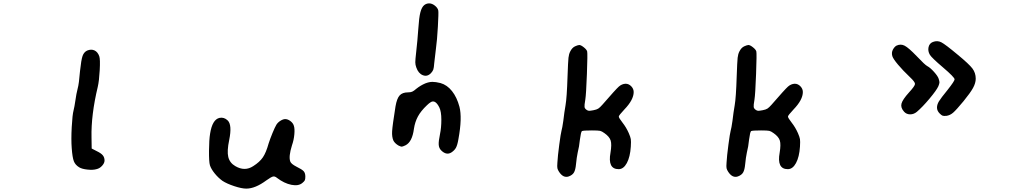

<svg xmlns="http://www.w3.org/2000/svg" viewBox="-20 -764 6040 1135"><path d="M495 -465Q519 -475 538.5 -466Q558 -457 567 -431Q573 -414 569.5 -349.5Q566 -285 558 -251Q518 -84 521 48L522 114L553 130Q578 142 588 154.5Q598 167 598 185Q598 200 583.5 216Q569 232 550 236Q530 242 497 238.5Q464 235 448 225Q425 211 416.5 189Q408 167 404 112Q400 61 404 -12.5Q408 -86 415 -112Q420 -131 426 -172Q431 -209 439 -240Q447 -268 453 -344Q460 -410 468 -433Q476 -456 495 -465Z M1277 -67Q1304 -73 1326 -52Q1353 -26 1335 63Q1321 129 1329.5 164Q1338 199 1371 218Q1427 251 1477 218Q1515 194 1534 166Q1553 138 1568 84Q1577 56 1591 22Q1605 -12 1614 -27Q1623 -41 1638.5 -50.5Q1654 -60 1666 -60Q1681 -60 1696.5 -48.5Q1712 -37 1717 -21Q1723 -4 1720 30Q1717 64 1706 95Q1685 162 1696 191Q1701 205 1732 221Q1765 237 1775 248Q1785 259 1785 280Q1785 295 1782 301.5Q1779 308 1768 317Q1745 337 1702.5 328.5Q1660 320 1618 288Q1605 277 1594 279.5Q1583 282 1555 302Q1489 351 1436 351Q1409 351 1365 336.5Q1321 322 1295 305Q1270 287 1249 261Q1228 235 1221 213Q1215 193 1215.5 127.5Q1216 62 1222 26Q1235 -57 1277 -67Z M2494 -271Q2517 -280 2536.5 -280Q2556 -280 2584 -273Q2623 -262 2652 -225.5Q2681 -189 2696 -133Q2713 -67 2690 58Q2684 94 2675 110Q2666 126 2647 138Q2618 155 2588 125Q2575 112 2573.5 92Q2572 72 2581 29Q2589 -9 2589 -56Q2589 -105 2577 -129Q2554 -175 2528 -161Q2516 -154 2504 -142Q2468 -108 2450.5 -75.5Q2433 -43 2427 -3Q2417 75 2377 95Q2360 103 2354.5 103Q2349 103 2335 96Q2315 84 2306 68Q2296 46 2298 12Q2300 -22 2318 -135Q2326 -182 2342.5 -200Q2359 -218 2392 -218Q2407 -218 2416.5 -222Q2426 -226 2442 -240Q2466 -259 2494 -271ZM2488 -734Q2501 -744 2517 -744Q2534 -744 2551 -730.5Q2568 -717 2571 -701Q2573 -687 2568.5 -606.5Q2564 -526 2557 -476Q2554 -452 2547 -391Q2545 -363 2541.5 -353Q2538 -343 2528 -332Q2506 -309 2479.5 -319.5Q2453 -330 2441 -365Q2435 -381 2435 -396Q2435 -411 2440 -454Q2448 -524 2453 -596Q2457 -660 2465 -691Q2473 -722 2488 -734Z M3379 -490Q3394 -497 3404 -498Q3414 -498 3431 -484.5Q3448 -471 3451 -460Q3454 -447 3449.5 -326.5Q3445 -206 3440 -175Q3434 -141 3435.5 -131.5Q3437 -122 3447 -115Q3455 -109 3462.5 -109Q3470 -109 3488.5 -112.5Q3507 -116 3516.5 -122Q3526 -128 3541 -145Q3620 -236 3638 -252Q3656 -268 3678 -269Q3697 -269 3711.5 -254Q3726 -239 3726 -220Q3726 -174 3671 -117Q3638 -82 3638 -75Q3638 -67 3660 -39Q3682 -11 3697 23Q3707 46 3709 58.5Q3711 71 3709 103Q3705 164 3685.5 200Q3666 236 3637 236Q3571 236 3589 138Q3597 90 3590 67Q3583 44 3553 23Q3538 12 3527.5 9.5Q3517 7 3479 7Q3428 7 3420 11Q3414 16 3408 62Q3404 103 3395 138Q3389 166 3385 207Q3382 240 3373 255.5Q3364 271 3342 279Q3310 290 3285 252Q3277 240 3275 230.5Q3273 221 3275 197Q3277 159 3286 91.5Q3295 24 3299 10Q3304 -7 3310 -50Q3316 -102 3323 -141Q3331 -186 3335 -313Q3338 -400 3340.5 -422.5Q3343 -445 3351 -460Q3362 -482 3379 -490Z M4379 -490Q4394 -497 4404 -498Q4414 -498 4431 -484.5Q4448 -471 4451 -460Q4454 -447 4449.5 -326.5Q4445 -206 4440 -175Q4434 -141 4435.5 -131.5Q4437 -122 4447 -115Q4455 -109 4462.5 -109Q4470 -109 4488.5 -112.5Q4507 -116 4516.5 -122Q4526 -128 4541 -145Q4620 -236 4638 -252Q4656 -268 4678 -269Q4697 -269 4711.5 -254Q4726 -239 4726 -220Q4726 -174 4671 -117Q4638 -82 4638 -75Q4638 -67 4660 -39Q4682 -11 4697 23Q4707 46 4709 58.5Q4711 71 4709 103Q4705 164 4685.5 200Q4666 236 4637 236Q4571 236 4589 138Q4597 90 4590 67Q4583 44 4553 23Q4538 12 4527.5 9.5Q4517 7 4479 7Q4428 7 4420 11Q4414 16 4408 62Q4404 103 4395 138Q4389 166 4385 207Q4382 240 4373 255.5Q4364 271 4342 279Q4310 290 4285 252Q4277 240 4275 230.5Q4273 221 4275 197Q4277 159 4286 91.5Q4295 24 4299 10Q4304 -7 4310 -50Q4316 -102 4323 -141Q4331 -186 4335 -313Q4338 -400 4340.5 -422.5Q4343 -445 4351 -460Q4362 -482 4379 -490Z M5279 -494Q5304 -506 5327.5 -494Q5351 -482 5399 -432Q5448 -380 5462 -373Q5479 -364 5501.5 -339Q5524 -314 5529 -298Q5534 -283 5533.5 -276Q5533 -269 5527 -254Q5516 -230 5474.5 -180.5Q5433 -131 5400 -103Q5382 -88 5360.5 -88Q5339 -88 5325 -103Q5303 -127 5309 -151Q5315 -175 5354 -218Q5389 -256 5389 -268Q5389 -280 5359 -308Q5317 -348 5288.5 -382Q5260 -416 5255 -432Q5249 -453 5258 -470Q5267 -487 5279 -494ZM5495 -516Q5521 -526 5544.5 -514Q5568 -502 5641 -441Q5709 -385 5728.5 -359Q5748 -333 5748 -299Q5748 -273 5732 -244Q5716 -215 5676 -166Q5633 -114 5614.5 -98Q5596 -82 5574 -79Q5559 -78 5552.5 -80Q5546 -82 5535 -93Q5519 -109 5519 -128Q5519 -146 5530.5 -165Q5542 -184 5582 -233Q5623 -285 5623 -295Q5623 -307 5555 -365Q5488 -422 5477 -440Q5464 -462 5469 -485Q5474 -508 5495 -516Z"/></svg>

Font: linja li nja tan jan Jami
Style: Regular
Weight: 400
Designer: jan Jami
Version: Version 1.0